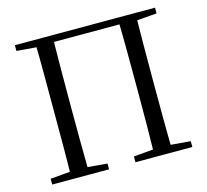

<svg xmlns="http://www.w3.org/2000/svg" viewBox="-104 -849 1047 969"><g transform="rotate(-15 419.0 -364.0)"><path d="M154.9 0Q156.9 -83.6 157 -166.8Q157.1 -249.9 157.1 -343.5V-391.1Q157.1 -476.1 157 -560.4Q156.9 -644.8 154.9 -728H248.1Q246.7 -645.2 246.2 -560.7Q245.7 -476.1 245.7 -391.1V-343.9Q245.7 -250.4 246.2 -167.2Q246.7 -84.1 248.1 0ZM589.2 0Q591.2 -83.6 591.7 -166.8Q592.2 -249.9 592.2 -343.9V-391.1Q592.2 -476.1 591.7 -560.4Q591.2 -644.8 589.2 -728H682.2Q681 -645.2 680.5 -560.7Q680 -476.1 680 -391.1V-343.5Q680 -250.2 680.5 -167.1Q681 -84.1 682.2 0ZM52.8 0V-30.1L189.7 -42.1H210.4L349.9 -30.1V0ZM487.8 0V-30.1L626.3 -42.1H647.6L785 -30.1V0ZM52.8 -698V-728H202.2V-686.9H190.9ZM635.7 -686.9V-728H785V-698L646.4 -686.9ZM202.2 -692.9V-728H635.7V-692.9Z"/></g></svg>

Font: Noto Serif SC
Style: Regular
Weight: 200
Designer: Ryoko NISHIZUKA 西塚涼子 (kana & ideographs); Frank Grießhammer (Latin, Greek & Cyrillic); Wenlong ZHANG 张文龙 (bopomofo); San
Foundry: Adobe
Version: Version 2.001;hotconv 1.1.0;makeotfexe 2.6.0